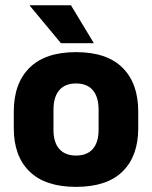

<svg xmlns="http://www.w3.org/2000/svg" viewBox="-20 -707 587 741"><path d="M273.4 14.2Q154.7 14.2 93.9 -45.2Q33.2 -104.6 33.2 -211.9V-276.5Q33.2 -385.4 94.1 -445.6Q155 -505.8 273.4 -505.8Q392.2 -505.8 452.9 -445.6Q513.5 -385.4 513.5 -276.5V-211.9Q513.5 -104.6 453 -45.2Q392.6 14.2 273.4 14.2ZM273.4 -106.7Q316.2 -106.7 338.3 -132.3Q360.5 -157.9 360.5 -205.5V-283.2Q360.5 -332.8 338.3 -358.9Q316.2 -384.9 273.4 -384.9Q231 -384.9 208.7 -358.9Q186.4 -332.8 186.4 -283.2V-205.5Q186.4 -157.9 208.7 -132.3Q231 -106.7 273.4 -106.7ZM253.8 -686.8 341.4 -541.8V-540.2H215.3L95 -684.9V-686.8Z"/></svg>

Font: Anek Latin Medium
Style: Regular
Weight: 500
Designer: Yesha Goshar
Foundry: Ek Type
Version: Version 1.003